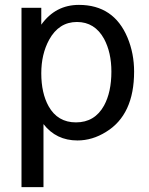

<svg xmlns="http://www.w3.org/2000/svg" viewBox="-20 -563 609 786"><path d="M68 203V-531H149V-462Q207 -543 303 -543Q446 -543 502 -409Q529 -344 529 -270Q529 -93 414 -23Q358 12 297 12Q210 12 158 -55V203ZM149 -263Q149 -182 179 -128Q216 -62 291 -62Q368 -62 406 -131Q436 -186 436 -270Q436 -348 406 -404Q368 -473 295 -473Q221 -473 181 -400Q149 -341 149 -263Z"/></svg>

Font: MongolianScript
Style: Regular
Weight: 400
Designer: Bolorsoft LLC, NUM
Foundry: Bolorsoft LLC
Version: Version 3.2